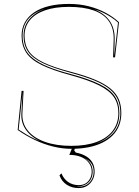

<svg xmlns="http://www.w3.org/2000/svg" viewBox="-20 -743 708 978"><path d="M343 15Q298 15 251 3.5Q204 -8 158.5 -29.5Q113 -51 70 -81L90 -280H100L94 -164Q92 -114 122.5 -77Q153 -40 210 -20Q267 0 343 0Q419 0 472.5 -20Q526 -40 554.5 -77.5Q583 -115 583 -167Q583 -215 560 -248.5Q537 -282 484 -308.5Q431 -335 340 -360Q247 -385 192 -412Q137 -439 113.5 -475Q90 -511 90 -561Q90 -599 106.5 -629Q123 -659 154 -680Q185 -701 229.5 -712Q274 -723 331 -723Q385 -723 432 -711Q479 -699 518 -678Q557 -657 586 -630L566 -451H556L559 -539Q561 -596 535.5 -633.5Q510 -671 458.5 -689.5Q407 -708 331 -708Q260 -708 209.5 -690.5Q159 -673 132 -640Q105 -607 105 -561Q105 -515 127 -482.5Q149 -450 201 -425Q253 -400 342 -377Q414 -358 463 -337.5Q512 -317 542 -292.5Q572 -268 585 -237.5Q598 -207 598 -167Q598 -133 587 -104.5Q576 -76 554.5 -54Q533 -32 502 -16.5Q471 -1 431 7Q391 15 343 15ZM89 -164 95 -275 75 -83Q95 -70 115 -58Q135 -46 156 -36Q177 -26 197 -18Q142 -41 114 -79Q86 -117 89 -164ZM458 -696Q511 -676 538.5 -637Q566 -598 564 -539L562 -457L581 -628Q565 -643 545.5 -655.5Q526 -668 504.5 -678.5Q483 -689 458 -696ZM593 -167Q593 -206 580 -235.5Q567 -265 538 -289Q509 -313 460.5 -333Q412 -353 341 -372Q251 -396 198 -421.5Q145 -447 122.5 -480.5Q100 -514 100 -561Q100 -611 129.5 -645.5Q159 -680 208 -698Q171 -686 145.5 -666.5Q120 -647 107.5 -620.5Q95 -594 95 -561Q95 -524 107.5 -496Q120 -468 148.5 -445.5Q177 -423 224 -403.5Q271 -384 340 -366Q433 -341 487.5 -314Q542 -287 565 -252Q588 -217 588 -167Q588 -109 555 -69.5Q522 -30 464 -10Q496 -20 520 -35Q544 -50 560.5 -70Q577 -90 585 -114.5Q593 -139 593 -167ZM381 215Q346 215 320 198Q294 181 283 150L293 140Q304 168 327 184Q350 200 381 200Q401 200 415.5 191.5Q430 183 438.5 167Q447 151 447 131Q447 113 439.5 98Q432 83 417.5 71Q403 59 381.5 52.5Q360 46 333 46L349 7H364L358 23L366 34Q397 40 418.5 53Q440 66 451 85.5Q462 105 462 131Q462 155 451.5 174Q441 193 423 204Q405 215 381 215ZM381 208Q415 208 436 186.5Q457 165 457 131Q457 114 451.5 101Q446 88 434.5 78Q423 68 406 62Q429 72 440.5 89.5Q452 107 452 131Q452 154 442 171.5Q432 189 413.5 198Q395 207 371 207Q372 208 374.5 208Q377 208 381 208Z"/></svg>

Font: Kalnia Glaze Thin
Style: Regular
Weight: 100
Designer: Frida Medrano
Foundry: Frida Medrano
Version: Version 1.110